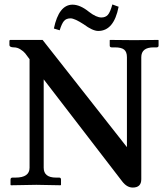

<svg xmlns="http://www.w3.org/2000/svg" viewBox="-20 -824 750 856"><path d="M432.1 -746.1Q450.2 -746.1 460.7 -757.6Q471.2 -769 481 -804.2L508.8 -793.9Q487.8 -686 418 -686Q393.1 -686 353 -715.8Q313 -741.7 294.9 -742.2Q274.9 -742.2 264.9 -730Q254.9 -717.8 246.1 -689L220.2 -696.8Q242.2 -802.7 303.2 -803.2Q337.4 -803.2 377 -771Q409.2 -746.1 432.1 -746.1ZM545.9 -568.8Q545.9 -592.8 533.4 -602.8Q521 -612.8 492.2 -612.8H478Q469.2 -612.8 469.2 -621.1V-645L471.2 -646Q539.1 -645 578.1 -645L685.1 -646L687 -645V-621.1Q687 -613.3 679.2 -612.8H665Q609.9 -612.8 609.9 -568.8V-24.9Q609.9 12.2 571.8 12.2Q545.9 12.2 524.9 -15.1L174.8 -470.2V-76.2Q174.8 -32.2 230 -32.2H244.1Q252 -32.2 252 -22.9V0L250 2Q176.8 0 142.1 0L28.8 2L26.9 0V-22.9Q26.9 -31.7 35.2 -32.2H48.8Q111.8 -32.2 111.8 -76.2V-560.1Q99.6 -577.1 92.3 -586.2Q85 -595.2 71 -604Q57.1 -612.8 42 -612.8Q22 -612.8 22 -624V-643.1L24.9 -646H169.9L545.9 -168Z"/></svg>

Font: Linux Libertine
Style: Semibold
Weight: 600
Designer: Philipp H. Poll
Foundry: Philipp H. Poll
Version: Version 5.1.2 ; ttfautohint (v0.9)